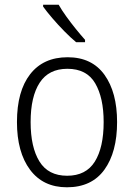

<svg xmlns="http://www.w3.org/2000/svg" viewBox="-20 -785 569 815"><path d="M477 -267Q477 -139 423 -64.5Q369 10 264 10Q163 10 107.5 -64.5Q52 -139 52 -267Q52 -398 108 -470Q164 -542 267 -542Q370 -542 423.5 -467.5Q477 -393 477 -267ZM110 -267Q110 -160 147.5 -99.5Q185 -39 265 -39Q345 -39 382.5 -99Q420 -159 420 -267Q420 -370 384 -431.5Q348 -493 266 -493Q187 -493 148.5 -434Q110 -375 110 -267ZM229 -765Q242 -742 261.5 -715Q281 -688 302 -662Q323 -636 341 -616V-606H303Q280 -625 253 -652.5Q226 -680 202 -708Q178 -736 163 -757V-765Z"/></svg>

Font: Noto Sans Myanmar SemiCondensed Light
Style: Regular
Weight: 300
Width: 4
Designer: Monotype Design Team
Foundry: Monotype Imaging Inc.
Version: Version 2.107; ttfautohint (v1.8.4.7-5d5b)